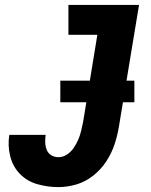

<svg xmlns="http://www.w3.org/2000/svg" viewBox="-20 -755 616 783"><path d="M218 8Q255 8 292 -3Q329 -14 360.5 -39Q392 -64 413.5 -97Q435 -130 447 -166Q459 -202 465 -239L547 -735H259V-613H377L319 -258Q315 -240 311 -222Q307 -204 299.5 -186.5Q292 -169 281 -152.5Q270 -136 253.5 -125Q237 -114 218 -114Q202 -114 189 -122Q176 -130 170.5 -144Q165 -158 164.5 -174Q164 -190 166 -205H18Q11 -161 21.5 -118.5Q32 -76 61 -46Q90 -16 132 -4Q174 8 218 8ZM226 -338H528V-426H226Z"/></svg>

Font: Iosevka Sparkle Heavy Oblique
Style: Regular
Weight: 900
Italic angle: -9°
Designer: Belleve Invis
Foundry: Belleve Invis
Version: Version 4.5.0; ttfautohint (v1.8.3)